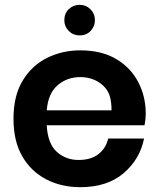

<svg xmlns="http://www.w3.org/2000/svg" viewBox="-20 -770 661 797"><path d="M36 0ZM36 0ZM313 7Q235 7 172 -25.5Q109 -58 72.5 -121Q36 -184 36 -277Q36 -373 74.5 -436Q113 -499 176 -530Q239 -561 313 -561Q401 -561 461.5 -525.5Q522 -490 553.5 -430Q585 -370 585 -298Q585 -277 580 -250H174Q178 -174 215.5 -140Q253 -106 306 -106Q358 -106 389 -130.5Q420 -155 429 -195H578Q561 -109 493 -51Q425 7 313 7ZM443 -312Q443 -347 435.5 -371.5Q428 -396 408 -415Q369 -450 313 -450Q259 -450 219.5 -416.5Q180 -383 174 -312ZM310 -623Q284 -623 265.5 -641.5Q247 -660 247 -686Q247 -715 266 -732.5Q285 -750 310 -750Q337 -750 355.5 -731.5Q374 -713 374 -686Q374 -661 356.5 -642Q339 -623 310 -623Z"/></svg>

Font: Ulagadi Sans SemiBold
Style: Regular
Weight: 600
Designer: Ninad Kale (Devanagari), Jonny Pinhorn (Latin)
Foundry: Indian Type Foundry
Version: Version 3.01;March 29, 2020;FontCreator 12.0.0.2522 64-bit; 